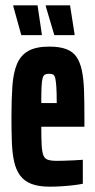

<svg xmlns="http://www.w3.org/2000/svg" viewBox="-20 -693 358 721"><path d="M167 8Q125 8 98 -2.5Q71 -13 55.5 -34Q40 -55 33 -86.5Q26 -118 24.5 -160Q23 -202 23 -254Q23 -320 26.5 -369.5Q30 -419 43.5 -452Q57 -485 86 -501.5Q115 -518 165 -518Q204 -518 229 -508.5Q254 -499 267.5 -479Q281 -459 287.5 -428Q294 -397 295.5 -354Q297 -311 297 -254V-217H135Q135 -173 136.5 -147.5Q138 -122 143 -109.5Q148 -97 160 -93Q172 -89 194 -89Q203 -89 221 -89.5Q239 -90 259 -91Q279 -92 291 -93V-3Q277 0 256 2.5Q235 5 212 6.5Q189 8 167 8ZM193 -286V-310Q193 -346 191.5 -367.5Q190 -389 187.5 -399.5Q185 -410 179.5 -413Q174 -416 164 -416Q155 -416 149 -413Q143 -410 140 -399.5Q137 -389 136 -367Q135 -345 135 -306H213ZM260 -561H184L152 -669V-673H243L260 -565ZM137 -561H60L30 -669V-673H121L137 -565Z"/></svg>

Font: Saira UltraCondensed ExtraBold
Style: Regular
Weight: 800
Width: 1
Designer: Hector Gatti with collaboration of the Omnibus-Type team
Foundry: Omnibus-Type
Version: Version 1.101